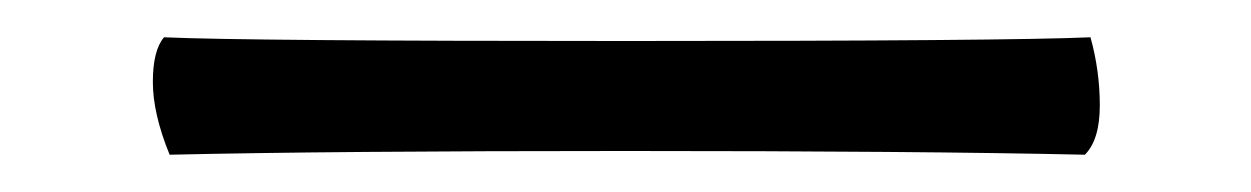

<svg xmlns="http://www.w3.org/2000/svg" viewBox="-20 -83 671 103"><path d="M562 0Q472 -2 315.5 -2Q159 -2 71 0Q62 -22 62 -39Q62 -56 68 -63Q112 -61 316 -61Q520 -61 565 -63Q570 -45 570 -26.5Q570 -8 562 0Z"/></svg>

Font: Esteban
Style: Regular
Weight: 400
Designer: Angelica Diaz Rivera
Foundry: Angelica Diaz Rivera
Version: Version 1.002